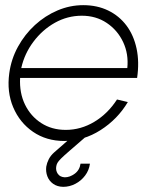

<svg xmlns="http://www.w3.org/2000/svg" viewBox="-20 -534 598 745"><path d="M229 13Q160 13 108.2 -22.5Q56.5 -58 31.2 -117.8Q6 -177.5 16 -250Q23.5 -305 49.8 -352.8Q76 -400.5 115.5 -436.8Q155 -473 203.2 -493.5Q251.5 -514 303 -514Q357 -514 399.8 -493.2Q442.5 -472.5 470.8 -434.8Q499 -397 510 -345.2Q521 -293.5 512 -231.5H58Q55 -173.5 77 -128.2Q99 -83 140 -56.5Q181 -30 235 -30Q294 -30 346.2 -61.5Q398.5 -93 434 -148L476 -138Q436.5 -71.5 370.2 -29.2Q304 13 229 13ZM62.5 -270H474Q479.5 -324.5 457.8 -370.8Q436 -417 394.2 -445Q352.5 -473 297.5 -473Q242 -473 193.2 -445.8Q144.5 -418.5 109.8 -372.2Q75 -326 62.5 -270ZM225 191Q202 190.5 186.2 179.2Q170.5 168 163.8 150.2Q157 132.5 159.5 112.5Q162 98 169.2 83.8Q176.5 69.5 190 57.5L286 -26.5L309 0Q271.5 32.5 249.5 51.5Q227.5 70.5 217 81Q206.5 91.5 202.8 98.2Q199 105 198 113.5Q196 128.5 204.5 140.8Q213 153 231.5 154Q251 154 270 140Q289 126 292.5 101H329Q325.5 127 310.2 147.2Q295 167.5 272.5 179.2Q250 191 225 191Z"/></svg>

Font: Urbanist ExtraLight
Style: Italic
Weight: 250
Version: Version 1.303